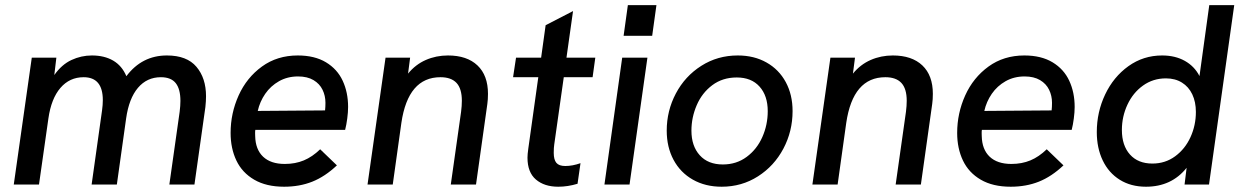

<svg xmlns="http://www.w3.org/2000/svg" viewBox="-20 -717 4821 746"><path d="M103.5 -493H199L191 -425.5Q219.5 -466 257.5 -483.8Q295.5 -501.5 337 -501.5Q385.5 -501.5 419.8 -481.5Q454 -461.5 471 -421Q531.5 -501.5 628.5 -501.5Q706 -501.5 743.2 -457.5Q780.5 -413.5 780.5 -343Q780.5 -324.5 778 -301L735.5 0H638L678 -282.5Q681 -306.5 681 -325Q681 -371 662.8 -394Q644.5 -417 605 -417Q551 -417 516 -375.8Q481 -334.5 470 -256.5L434 0H336L376.5 -288Q379.5 -310 379.5 -328Q379.5 -417 305 -417Q250.5 -417 214.8 -375.5Q179 -334 168 -256.5L131.5 0H33.5Z M876 -200.5Q876 -277 907.2 -346.2Q938.5 -415.5 997.8 -458.5Q1057 -501.5 1137 -501.5Q1202.5 -501.5 1246.5 -475Q1290.5 -448.5 1311.5 -403.2Q1332.5 -358 1332.5 -301.5Q1332.5 -281 1329.2 -256.5Q1326 -232 1321 -212.5H972Q971 -206 971.2 -198.8Q971.5 -191.5 971.5 -188.5Q972.5 -136.5 1002.2 -108.2Q1032 -80 1086.5 -80Q1127.5 -80 1160.5 -93.8Q1193.5 -107.5 1224 -137L1289 -74.5Q1243 -31 1193.5 -11.2Q1144 8.5 1084 8.5Q1014.5 8.5 967.8 -18.8Q921 -46 898.5 -93.2Q876 -140.5 876 -200.5ZM1243 -288Q1244.5 -301.5 1244.5 -317.5Q1244.5 -345 1233.2 -368.2Q1222 -391.5 1198 -405.8Q1174 -420 1138 -420Q1097 -420 1064.2 -401.5Q1031.5 -383 1010.5 -352.5Q989.5 -322 981.5 -286Z M1478 -493H1573.5L1565.5 -431Q1594.5 -466.5 1634.5 -484Q1674.5 -501.5 1720.5 -501.5Q1794.5 -501.5 1835.2 -462.8Q1876 -424 1876 -352.5Q1876 -330.5 1873.5 -313L1829.5 0H1731.5L1771.5 -282.5Q1774.5 -306 1774.5 -325.5Q1774.5 -372.5 1753.8 -394.8Q1733 -417 1691.5 -417Q1565.5 -417 1539.5 -239.5L1506 0H1408Z M2029.5 -104.5Q2029.5 -117 2032.5 -138.5L2071.5 -417H1973.5L1985 -493H2082.5L2100 -619L2206.5 -674L2181 -493H2293L2282.5 -417H2170.5L2133.5 -156Q2131.5 -144 2131.5 -123Q2131.5 -96.5 2141.8 -84.2Q2152 -72 2176.5 -72Q2204.5 -72 2235.5 -83L2224 -3Q2186 8.5 2149 8.5Q2095 8.5 2062.2 -19.5Q2029.5 -47.5 2029.5 -104.5Z M2397.5 -493H2495.5L2426 0H2328.5ZM2419.5 -697H2530.5L2514 -578H2403Z M2570.5 -209.5Q2570.5 -286.5 2606 -353.8Q2641.5 -421 2704.8 -461.2Q2768 -501.5 2846.5 -501.5Q2910 -501.5 2958.2 -474.2Q3006.5 -447 3033 -398Q3059.5 -349 3059.5 -285.5Q3059.5 -207 3023.8 -139.5Q2988 -72 2925 -31.8Q2862 8.5 2784 8.5Q2720.5 8.5 2672 -19Q2623.5 -46.5 2597 -96Q2570.5 -145.5 2570.5 -209.5ZM2963 -285Q2963 -345 2931.2 -380.5Q2899.5 -416 2842.5 -416Q2787.5 -416 2747.5 -386Q2707.5 -356 2687 -308.2Q2666.5 -260.5 2666.5 -209.5Q2666.5 -149.5 2698.8 -113.8Q2731 -78 2788.5 -78Q2841.5 -78 2881.2 -107.5Q2921 -137 2942 -184.5Q2963 -232 2963 -285Z M3206.5 -493H3302L3294 -431Q3323 -466.5 3363 -484Q3403 -501.5 3449 -501.5Q3523 -501.5 3563.8 -462.8Q3604.5 -424 3604.5 -352.5Q3604.5 -330.5 3602 -313L3558 0H3460L3500 -282.5Q3503 -306 3503 -325.5Q3503 -372.5 3482.2 -394.8Q3461.5 -417 3420 -417Q3294 -417 3268 -239.5L3234.5 0H3136.5Z M3699 -200.5Q3699 -277 3730.2 -346.2Q3761.5 -415.5 3820.8 -458.5Q3880 -501.5 3960 -501.5Q4025.5 -501.5 4069.5 -475Q4113.5 -448.5 4134.5 -403.2Q4155.5 -358 4155.5 -301.5Q4155.5 -281 4152.2 -256.5Q4149 -232 4144 -212.5H3795Q3794 -206 3794.2 -198.8Q3794.5 -191.5 3794.5 -188.5Q3795.5 -136.5 3825.2 -108.2Q3855 -80 3909.5 -80Q3950.5 -80 3983.5 -93.8Q4016.5 -107.5 4047 -137L4112 -74.5Q4066 -31 4016.5 -11.2Q3967 8.5 3907 8.5Q3837.5 8.5 3790.8 -18.8Q3744 -46 3721.5 -93.2Q3699 -140.5 3699 -200.5ZM4066 -288Q4067.5 -301.5 4067.5 -317.5Q4067.5 -345 4056.2 -368.2Q4045 -391.5 4021 -405.8Q3997 -420 3961 -420Q3920 -420 3887.2 -401.5Q3854.5 -383 3833.5 -352.5Q3812.5 -322 3804.5 -286Z M4241.5 -204Q4241.5 -281.5 4274 -350Q4306.5 -418.5 4364.5 -460Q4422.5 -501.5 4495.5 -501.5Q4546 -501.5 4583.5 -480.5Q4621 -459.5 4640.5 -421.5L4678.5 -697H4775.5L4677.5 0H4582.5L4590.5 -65Q4532 8.5 4432.5 8.5Q4374 8.5 4330.8 -18.5Q4287.5 -45.5 4264.5 -93.8Q4241.5 -142 4241.5 -204ZM4626.5 -282Q4626.5 -321 4612.5 -350.5Q4598.5 -380 4572.2 -396.2Q4546 -412.5 4510 -412.5Q4460 -412.5 4421 -384.5Q4382 -356.5 4360.5 -310.2Q4339 -264 4339 -212Q4339 -151.5 4370.5 -116.5Q4402 -81.5 4457.5 -81.5Q4507.5 -81.5 4546 -109.8Q4584.5 -138 4605.5 -184Q4626.5 -230 4626.5 -282Z"/></svg>

Font: HK Grotesk Medium
Style: Italic
Weight: 500
Italic angle: -8°
Designer: Alfredo Marco Pradil
Foundry: Hanken Design Co.
Version: Version 3.004